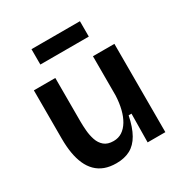

<svg xmlns="http://www.w3.org/2000/svg" viewBox="-168 -842 941 985"><g transform="rotate(-30 302.5 -349.5)"><path d="M241 13Q202 13 172.5 2Q143 -9 121.5 -30.5Q100 -52 86.5 -82.5Q73 -113 66.5 -151.5Q60 -190 60 -237V-523H187V-265Q187 -240 189.5 -210.5Q192 -181 201 -154Q210 -127 230 -110Q250 -93 285 -93Q314 -93 336 -107.5Q358 -122 374 -148.5Q390 -175 399 -211Q408 -247 410 -290V-523H537V-218V0H432L434 -169H417Q404 -105 381 -64.5Q358 -24 323.5 -5.5Q289 13 241 13ZM155 -621V-712H442V-621Z"/></g></svg>

Font: Bricolage Grotesque SemiBold
Style: Regular
Weight: 600
Designer: Mathieu Triay
Foundry: Atelier Triay
Version: Version 1.000;gftools[0.9.30]